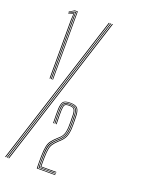

<svg xmlns="http://www.w3.org/2000/svg" viewBox="-159 -875 731 951"><g transform="rotate(20 206.0 -400.0)"><path d="M78.8 -440V-796.8H67.8L40.5 -781.2L40.2 -784L66.5 -800H82.2V-440ZM64 -440V-748.5L65.8 -780.2H64.8L41.8 -771.8L41.5 -774.2L67.8 -785H69L67.8 -753V-440ZM71.2 -440V-757.5L72 -790.5H70.8L41.2 -776.5L40.8 -779L69.5 -793.8H75.2L75 -762V-440ZM-1.5 0 254.5 -800H258.5L2.5 0ZM-10 0 246 -800H250.2L-5.8 0ZM6.8 0 262.8 -800H267L11 0ZM171.5 -13.2Q171.2 -25.8 171.1 -35.2Q171 -44.8 171.2 -64Q172 -92.8 174.9 -109.2Q177.8 -125.8 185.6 -137.5Q193.5 -149.2 209 -163.5L219.8 -173.5Q233.5 -186.2 240.4 -202.1Q247.2 -218 248.8 -241Q249.8 -255.8 249.4 -277.6Q249 -299.5 248.2 -315Q247 -339.8 237.4 -349.6Q227.8 -359.5 201.8 -359.5Q174.2 -359.5 167.4 -348.8Q160.5 -338 159.2 -313.2Q158.5 -293.5 159 -276.2Q159.5 -259 159.8 -238.8H156.2Q156 -256.5 155.4 -275.9Q154.8 -295.2 155.5 -313.5Q156.8 -339.8 164.8 -351.1Q172.8 -362.5 201.8 -362.5Q230.5 -362.5 240.6 -351.5Q250.8 -340.5 252 -313.8Q252.5 -303.5 252.8 -289.8Q253 -276 253 -263.1Q253 -250.2 252.5 -242Q250.8 -217 243.8 -200.6Q236.8 -184.2 222 -170.5L211.2 -160.5Q196.8 -147 189 -135.5Q181.2 -124 178.4 -107.9Q175.5 -91.8 174.8 -64Q174.5 -53.2 174.6 -37.8Q174.8 -22.2 175 -16.5H206H254.2V-13.2H201.8ZM157 0Q156.8 -17 156.5 -29.8Q156.2 -42.5 156.5 -64.2Q157.2 -98.2 161.2 -117Q165.2 -135.8 174.6 -148.1Q184 -160.5 200 -175L211 -185Q221.8 -194.5 227.2 -207.9Q232.8 -221.2 234.2 -242.8Q235 -254.5 234.6 -277.6Q234.2 -300.8 233.8 -313Q232.8 -330.8 227.2 -338.8Q221.8 -346.8 201.8 -346.8Q182.2 -346.8 178.4 -338.8Q174.5 -330.8 173.8 -312.8Q173.2 -299.5 173.5 -285Q173.8 -270.5 174.5 -238.8H170.8Q170.2 -264.2 169.9 -279.9Q169.5 -295.5 170.2 -313Q171.2 -333 175.6 -341.5Q180 -350 201.8 -350Q223.2 -350 229.9 -341.4Q236.5 -332.8 237.5 -312.8Q238.2 -299 238.4 -276.4Q238.5 -253.8 237.8 -242.2Q236.2 -220.5 230.6 -206.9Q225 -193.2 213.2 -182.2L202.2 -172Q186.5 -157.5 177.5 -145.5Q168.5 -133.5 164.6 -115.4Q160.8 -97.2 160.2 -64.2Q160 -43.2 160.1 -31.1Q160.2 -19 160.8 -3.2H254.2V0ZM164.2 -6.8Q163.8 -20.5 163.8 -33.5Q163.8 -46.5 163.8 -64.2Q163.8 -96.2 167.5 -114Q171.2 -131.8 180.1 -143.5Q189 -155.2 204.5 -169.2L215.5 -179.2Q228 -190.8 234 -205.5Q240 -220.2 241.5 -242.2Q242.2 -252.5 242.1 -274.5Q242 -296.5 241 -313.5Q240 -334.8 232.8 -343.9Q225.5 -353 201.8 -353Q178.2 -353 172.9 -343.6Q167.5 -334.2 166.5 -313.2Q165.8 -297 166.2 -278.8Q166.8 -260.5 167.2 -238.8H163.5Q163.2 -259 162.6 -278Q162 -297 162.8 -313Q163.8 -336 170.2 -346.1Q176.8 -356.2 201.8 -356.2Q227.8 -356.2 235.6 -346.1Q243.5 -336 244.8 -312.2Q245.2 -303 245.5 -288.9Q245.8 -274.8 245.8 -261.6Q245.8 -248.5 245.2 -242.2Q243.8 -218.2 237 -203Q230.2 -187.8 217.8 -176.2L206.8 -166.2Q190.8 -151.8 182.5 -139.4Q174.2 -127 171.2 -110Q168.2 -93 167.5 -64Q167.2 -48.5 167.4 -32.1Q167.5 -15.8 167.8 -10H197.2H254.2V-6.8H193Z"/></g></svg>

Font: Big Shoulders Inline Display Thin Thin
Style: Regular
Weight: 250
Version: Version 2.002